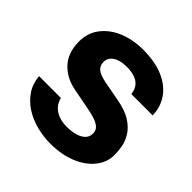

<svg xmlns="http://www.w3.org/2000/svg" viewBox="-188 -900 1078 1078"><g transform="rotate(45 351.5 -361.0)"><path d="M358 10Q303 10 249.8 -3.8Q196.5 -17.5 152.5 -45.2Q108.5 -73 79.8 -115Q51 -157 46 -213.5H220Q226.5 -184 245 -163.8Q263.5 -143.5 292.2 -132.8Q321 -122 357 -122Q392 -122 422 -130Q452 -138 470.2 -155Q488.5 -172 488.5 -200.5Q488.5 -225 471.8 -239.8Q455 -254.5 427.5 -263.2Q400 -272 368 -278L250 -300.5Q167.5 -315 118 -366.5Q68.5 -418 67 -506Q66 -576.5 104.8 -627.2Q143.5 -678 209 -705Q274.5 -732 354.5 -732Q450.5 -732 516.8 -703Q583 -674 617.5 -623.2Q652 -572.5 653 -508.5H483.5Q480 -541.5 463.5 -561.5Q447 -581.5 420.2 -590.2Q393.5 -599 358 -599Q329 -599 308 -593.2Q287 -587.5 273 -577.5Q259 -567.5 252.2 -554.2Q245.5 -541 245.5 -526.5Q245.5 -498.5 263.8 -481.2Q282 -464 334 -453L451.5 -431Q523.5 -418 565 -391Q606.5 -364 627 -330.2Q647.5 -296.5 653.2 -262.5Q659 -228.5 659 -200.5Q659 -141 620.2 -93Q581.5 -45 513.8 -17.5Q446 10 358 10Z"/></g></svg>

Font: Public Sans Thin ExtraBold
Style: Regular
Weight: 800
Version: Version 1.007